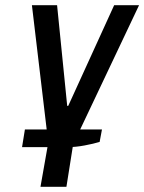

<svg xmlns="http://www.w3.org/2000/svg" viewBox="-20 -520 556 740"><path d="M136 200 166 30 103 -500H200L239 -112H243L420 -500H516L262 36L236 200ZM65 47 76 -21H373L364 27Q341 34 306.5 40.5Q272 47 243 47Z"/></svg>

Font: Cuprum Medium
Style: Italic
Weight: 500
Italic angle: -10°
Version: Version 3.000